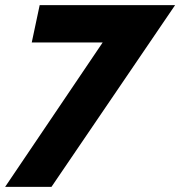

<svg xmlns="http://www.w3.org/2000/svg" viewBox="-66 -604 704 750"><path d="M335 -438H58L89 -584H618L135 126H-46Z"/></svg>

Font: Raleway ExtraBold
Style: Italic
Weight: 800
Italic angle: -12°
Designer: Matt McInerney, Pablo Impallari, Rodrigo Fuenzalida
Foundry: Matt McInerney, Pablo Impallari, Rodrigo Fuenzalida
Version: Version 4.026